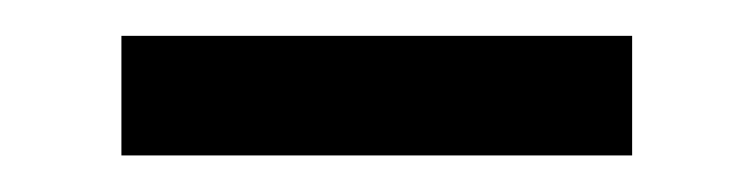

<svg xmlns="http://www.w3.org/2000/svg" viewBox="-20 -691 412 105"><path d="M46.4 -606V-671.4H325.7V-606Z"/></svg>

Font: Alte DIN 1451 Mittelschrift
Style: Regular
Weight: 400
Designer: Peter Wiegel
Foundry: Peter Wiegel
Version: Version 1.002 September 20, 2019